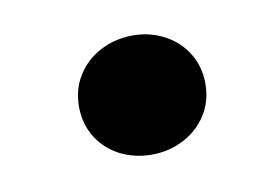

<svg xmlns="http://www.w3.org/2000/svg" viewBox="-35 -466 382 264"><g transform="rotate(-10 156.0 -334.0)"><path d="M162.1 -417.5Q185.5 -417.5 205.6 -407Q225.6 -396.5 237.3 -377.7Q249 -358.9 249 -335Q249 -310.5 236.8 -291.5Q224.6 -272.5 204.1 -262Q183.6 -251.5 159.7 -251.5Q135.7 -251.5 115.7 -261.7Q95.7 -272 84 -290.8Q72.3 -309.6 72.3 -334Q72.3 -358.4 84.5 -377.4Q96.7 -396.5 117.2 -407Q137.7 -417.5 162.1 -417.5Z"/></g></svg>

Font: Mardoto Black
Style: Italic
Weight: 900
Italic angle: -12°
Designer: Christian Robertson, Vahan Hovhannisyan
Foundry: Google
Version: Version 1.000